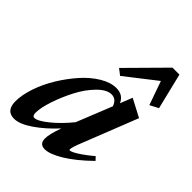

<svg xmlns="http://www.w3.org/2000/svg" viewBox="-213 -800 916 916"><g transform="rotate(45 245.0 -342.5)"><path d="M258.8 -491.2 228.5 -514.6 407.7 -695.8H454.6L499 -513.7L456.1 -491.2L413.6 -611.8ZM45.4 11.2Q-8.8 11.2 -8.8 -52.7Q-8.8 -95.2 9 -148.2Q26.9 -201.2 57.6 -251.5Q88.4 -301.8 125.7 -344Q163.1 -386.2 206.1 -412.1Q249 -438 287.6 -438Q333.5 -438 350.6 -398.4L375 -460L465.3 -412.6L357.9 -140.1Q336.9 -88.9 336.9 -74.7Q336.9 -69.8 340.3 -69.8Q345.7 -69.8 357.2 -75Q368.7 -80.1 392.8 -96.4Q417 -112.8 447.3 -138.2L462.9 -121.6Q395.5 -55.7 340.3 -22.5Q285.2 10.7 252.4 10.7Q216.3 10.7 216.3 -26.4Q216.3 -56.6 237.8 -115.7Q186.5 -60.1 134.3 -24.4Q82 11.2 45.4 11.2ZM97.7 -82Q97.7 -60.1 111.3 -60.1Q132.8 -60.1 177.5 -96.2Q222.2 -132.3 265.1 -185.1L336.9 -364.3Q324.7 -400.4 293 -400.4Q260.3 -400.4 223.6 -363Q187 -325.7 160.2 -273.9Q133.3 -222.2 115.5 -168.7Q97.7 -115.2 97.7 -82Z"/></g></svg>

Font: Elstob 14pt
Style: Bold Italic
Weight: 700
Italic angle: -20°
Designer: Peter S. Baker
Version: Version 1.015